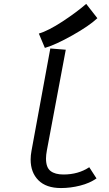

<svg xmlns="http://www.w3.org/2000/svg" viewBox="-20 -953 558 982"><path d="M178.7 -781.2Q227.5 -795.9 298.8 -842.5Q370.1 -889.2 420.9 -933.1L478 -859.9Q436.5 -820.8 350.1 -772.2Q263.7 -723.6 209.5 -708ZM316.4 -698.7 219.7 -183.6Q215.3 -160.2 215.3 -142.1Q215.3 -96.2 238.5 -78.4Q261.7 -60.5 304.7 -60.5Q380.4 -60.5 436.5 -97.7L473.6 -40.5Q439 -16.1 389.9 -3.7Q340.8 8.8 292 8.8Q216.3 8.8 176.5 -31Q136.7 -70.8 136.7 -137.2Q136.7 -158.2 141.1 -181.6L237.3 -705.1Z"/></svg>

Font: Fantasque Sans Mono
Style: Italic
Weight: 400
Italic angle: -11°
Monospace: yes
Designer: Jany Belluz
Version: Version 1.8.0 ; ttfautohint (v1.8.2)